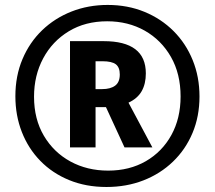

<svg xmlns="http://www.w3.org/2000/svg" viewBox="-20 -744 866 774"><path d="M409.2 9.8Q326.2 9.8 258.5 -18.1Q190.9 -45.9 142.6 -95.5Q94.2 -145 68.1 -211.7Q42 -278.3 42 -356Q42 -438 70.6 -505.6Q99.1 -573.2 149.9 -622.1Q200.7 -670.9 268.3 -697.5Q335.9 -724.1 414.1 -724.1Q494.6 -724.1 562.3 -696.3Q629.9 -668.5 679.7 -618.7Q729.5 -568.8 756.8 -501.5Q784.2 -434.1 784.2 -355Q784.2 -274.9 756.1 -208Q728 -141.1 677.2 -92.3Q626.5 -43.5 558.1 -16.8Q489.7 9.8 409.2 9.8ZM416 -56.2Q502 -56.2 567.9 -94.2Q633.8 -132.3 670.9 -199.7Q708 -267.1 708 -355Q708 -446.3 669.2 -514.4Q630.4 -582.5 563.5 -620.4Q496.6 -658.2 412.1 -658.2Q323.7 -658.2 257.3 -617.9Q190.9 -577.6 154.1 -508.8Q117.2 -439.9 117.2 -354Q117.2 -264.2 156.7 -197Q196.3 -129.9 263.9 -93Q331.5 -56.2 416 -56.2ZM262.2 -149.9V-578.1H397.9Q567.9 -578.1 567.9 -448.2Q567.9 -406.2 551.3 -376.7Q534.7 -347.2 498 -330.1L594.2 -149.9H481.9L407.2 -312H365.2V-149.9ZM365.2 -384.8H392.1Q425.3 -384.8 444.1 -398.7Q462.9 -412.6 462.9 -443.8Q462.9 -472.7 446.8 -484.9Q430.7 -497.1 393.1 -497.1H365.2Z"/></svg>

Font: Open Sans Condensed
Style: Bold Italic
Weight: 700
Width: 3
Italic angle: -12°
Designer: Monotype Design Team
Foundry: Monotype Imaging Inc.
Version: Version 3.003; ttfautohint (v1.8.4)